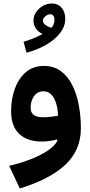

<svg xmlns="http://www.w3.org/2000/svg" viewBox="-20 -799 510 1087"><path d="M265.1 -718.4Q275.8 -718.4 282 -709.8Q288.2 -701.2 288.2 -688.3Q288.2 -660 271.1 -641.2Q256.8 -646.1 245.8 -652.2Q234.9 -658.3 228.7 -665.9Q222.5 -673.5 222.5 -682.3Q222.5 -694.8 236.7 -706.6Q251 -718.4 265.1 -718.4ZM273.7 -779.3Q246.1 -779.3 222.5 -765.6Q198.8 -752 184.2 -730Q169.6 -708.1 169.6 -683Q169.6 -665.3 176.2 -650.4Q182.9 -635.5 194.3 -624.3Q205.8 -613.1 220.7 -606.2Q193.5 -591.7 164.4 -580Q135.2 -568.3 113.4 -562.6L130.3 -500.6Q194.2 -517.7 243.6 -546.8Q293 -575.9 321.2 -613.2Q349.3 -650.6 349.3 -691.5Q349.3 -732 328.6 -755.7Q307.9 -779.3 273.7 -779.3ZM305.6 -2.9Q290.8 25.8 252 52.4Q213.2 79.1 156.7 101.4Q100.2 123.7 31.9 139.9L92.1 268.1Q262.7 215.8 350.3 133.3Q437.9 50.8 437.9 -72.7Q437.9 -140 426.2 -203.1Q414.5 -266.2 389.6 -316.4Q364.7 -366.5 324.9 -396.1Q285 -425.7 228.7 -425.7Q166.2 -425.7 124.9 -389.2Q83.7 -352.6 63.2 -294Q42.8 -235.4 42.8 -170Q42.8 -85.2 88.3 -41.4Q133.9 2.3 216.6 2.3Q239 2.3 261.1 -0.9Q283.3 -4 301.8 -9.5ZM308.7 -143.9Q289.2 -140.2 267.3 -137.7Q245.4 -135.2 222 -135.2Q190.2 -135.2 171.8 -147.7Q153.4 -160.1 153.4 -190.5Q153.4 -213.4 161.6 -234.2Q169.7 -255.1 185.6 -268.6Q201.5 -282.1 225 -282.1Q247.4 -282.1 263 -270Q278.6 -257.9 288.6 -237.6Q298.5 -217.4 303.3 -193Q308.1 -168.7 308.7 -143.9Z"/></svg>

Font: Estedad VF
Style: Regular
Weight: 100
Designer: Amin Abedi
Version: Version 7.3